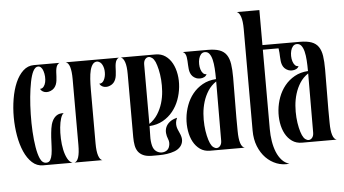

<svg xmlns="http://www.w3.org/2000/svg" viewBox="-54 -793 1776 990"><g transform="rotate(-5 834.5 -298.0)"><path d="M137.2 -519H270Q262.2 -515.6 257.8 -508.5Q253.4 -501.5 251.5 -491.9Q249.5 -482.4 249 -471.7Q248.5 -460.9 248 -450.2Q247.6 -439.5 246.1 -428.7Q244.6 -418 241 -408.7Q237.3 -399.4 230.5 -391.6Q223.6 -383.8 211.9 -378.9Q201.7 -374.5 191.4 -374.5Q180.2 -374.5 171.1 -379.9Q162.1 -385.3 158.2 -394Q169.9 -394 177.2 -403.3Q184.6 -412.6 187.5 -426Q190.4 -439.5 189.5 -455.1Q188.5 -470.7 184.1 -483.9Q180.2 -496.6 173.3 -503.2Q166.5 -509.8 158.2 -509.8Q143.1 -509.8 131.8 -487.8Q122.1 -468.8 115.2 -434.3Q108.4 -399.9 104.2 -357.4Q100.1 -314.9 99.1 -268.1Q98.1 -221.2 100.6 -177.7Q103 -134.3 109.1 -97.4Q115.2 -60.5 125 -38.1Q137.2 -10.3 159.2 -12.2Q171.9 -12.7 178.5 -23.9Q185.1 -35.2 188 -53Q190.9 -70.8 191.7 -93.5Q192.4 -116.2 193.8 -139.4Q195.3 -162.6 198.5 -184.8Q201.7 -207 209.7 -223.9Q217.8 -240.7 231.9 -250.5Q246.1 -260.3 269 -258.8Q259.8 -253.4 253.4 -233.6Q247.1 -213.9 244.4 -186.8Q241.7 -159.7 242.9 -129.2Q244.1 -98.6 249.8 -71.8Q255.4 -44.9 265.9 -25.1Q276.4 -5.4 292 0H139.2Q107.4 0 83.3 -22.2Q59.1 -44.4 43 -81.1Q26.9 -117.7 18.8 -164.3Q10.7 -210.9 10.5 -259.5Q10.3 -308.1 18.1 -354.7Q25.9 -401.4 41.7 -438Q57.6 -474.6 81.5 -496.8Q105.5 -519 137.2 -519Z M301.8 -519H577.1Q569.3 -515.6 564.9 -508.5Q560.5 -501.5 558.6 -491.9Q556.6 -482.4 556.2 -471.7Q555.7 -460.9 555.2 -450.2Q554.7 -439.5 553.2 -428.7Q551.8 -418 548.1 -408.7Q544.4 -399.4 537.6 -391.6Q530.8 -383.8 519 -378.9Q513.7 -376.5 508.5 -375.5Q503.4 -374.5 498.5 -374.5Q486.8 -374.5 477.8 -379.9Q468.8 -385.3 464.8 -394Q473.1 -393.6 479.2 -397.9Q485.4 -402.3 489.5 -410.2Q493.7 -418 496.1 -428Q498.5 -438 498.5 -448.7Q499 -470.7 490.2 -488.5Q481.4 -506.3 463.9 -508.8Q449.7 -508.8 440.9 -497.6Q432.1 -486.3 427.2 -467.3Q422.4 -448.2 420.7 -422.6Q418.9 -397 418.9 -368.2V-88.9Q418.9 -47.4 426.5 -25.1Q434.1 -2.9 446.8 0H301.8Q330.1 -5.9 330.1 -88.9V-429.2Q330.1 -511.7 301.8 -519Z M586.9 -519H767.1Q796.4 -519 817.9 -503.9Q839.4 -488.8 852.8 -463.9Q866.2 -439 871.6 -407Q877 -375 873.5 -341.3Q870.1 -307.6 858.2 -275.1Q846.2 -242.7 825.2 -216.6Q804.2 -190.4 773.9 -173.3Q743.7 -156.2 704.1 -153.8Q704.1 -128.9 703.1 -102.1Q702.1 -75.2 708 -51.8Q713.4 -31.7 726.8 -22.2Q740.2 -12.7 755.4 -12.7Q768.1 -12.7 778.6 -18.8Q789.1 -24.9 793.9 -37.1Q802.2 -59.1 793 -80.1Q787.1 -94.2 785.6 -110.1Q784.2 -126 790 -140.4Q795.9 -154.8 810.1 -166.5Q824.2 -178.2 849.1 -184.1Q843.3 -171.4 842 -160.9Q840.8 -150.4 842.3 -141.1Q843.8 -131.8 847.4 -123.3Q851.1 -114.7 855 -106Q866.7 -81.1 864.5 -63.5Q862.3 -45.9 851.1 -33.2Q838.9 -19.5 820.3 -12.7Q801.8 -5.9 781 -2.9Q760.3 0 739 0Q717.8 0 700.2 0Q674.3 -0.5 657.7 -8.3Q641.1 -16.1 631.6 -29.5Q622.1 -43 618.7 -62Q615.2 -81.1 615.2 -104V-430.2Q615.2 -471.7 607.4 -493.4Q599.6 -515.1 586.9 -519ZM704.1 -165Q731 -183.6 747.6 -209.7Q764.2 -235.8 773.2 -265.6Q782.2 -295.4 784.4 -326.7Q786.6 -357.9 784.4 -386.5Q782.2 -415 776.6 -439.5Q771 -463.9 764.2 -480Q757.3 -495.1 748.3 -502Q739.3 -508.8 730.5 -508.8Q719.7 -508.8 711.9 -499Q704.1 -489.3 704.1 -472.2Z M1066.4 -365.2Q1066.4 -394.5 1064.7 -420.7Q1063 -446.8 1058.1 -466.6Q1053.2 -486.3 1044.2 -497.8Q1035.2 -509.3 1020 -508.8Q1008.3 -508.3 1000.7 -499.5Q993.2 -490.7 989.7 -477.5Q986.3 -464.4 986.6 -449.7Q986.8 -435.1 990.7 -422.4Q994.6 -409.7 1002 -401.9Q1009.3 -394 1020 -395Q1016.6 -385.7 1006.8 -380.6Q997.1 -375.5 984.9 -375.5Q974.1 -375.5 965.3 -378.9Q953.6 -383.8 946.5 -391.4Q939.5 -398.9 935.8 -408.4Q932.1 -418 930.9 -428.7Q929.7 -439.5 929.2 -450.2Q928.7 -460.9 928.2 -471.7Q927.7 -482.4 926 -491.9Q924.3 -501.5 920.2 -508.5Q916 -515.6 908.2 -519H1037.1Q1074.7 -519 1097.9 -510.5Q1121.1 -502 1133.8 -483.4Q1146.5 -464.8 1150.9 -436Q1155.3 -407.2 1155.3 -366.2Q1155.3 -295.4 1154.3 -227.3Q1153.3 -159.2 1154.3 -88.9Q1154.8 -7.8 1183.1 0H1003.4Q974.1 0 952.6 -15.1Q931.2 -30.3 917.7 -55.2Q904.3 -80.1 899.2 -112.1Q894 -144 897.2 -177.7Q900.4 -211.4 912.4 -243.9Q924.3 -276.4 945.3 -302.5Q966.3 -328.6 996.6 -345.7Q1026.9 -362.8 1066.4 -365.2ZM1006.3 -39.1Q1013.2 -23.9 1022 -17.3Q1030.8 -10.7 1039.1 -10.7Q1049.8 -10.7 1057.6 -20.5Q1065.4 -30.3 1065.4 -46.9L1066.4 -353Q1040 -335.4 1023.4 -309.6Q1006.8 -283.7 997.8 -253.9Q988.8 -224.1 986.3 -192.6Q983.9 -161.1 986.1 -132.1Q988.3 -103 993.9 -78.6Q999.5 -54.2 1006.3 -39.1Z M1203.1 -700.2H1320.3V-519H1431.2Q1421.4 -513.7 1416.7 -507.3Q1412.1 -501 1408.2 -495.1H1320.3V-84Q1320.3 -51.8 1325.2 -21.2Q1330.1 9.3 1340.3 34.7Q1350.6 60.1 1366.7 77.9Q1382.8 95.7 1405.3 102.5Q1371.1 106.4 1339.8 94.5Q1308.6 82.5 1284.4 57.9Q1260.3 33.2 1245.8 -2.9Q1231.4 -39.1 1231.4 -84V-609.9Q1231.4 -651.4 1223.6 -673.8Q1215.8 -696.3 1203.1 -700.2Z M1542.5 -365.2Q1542.5 -394.5 1540.8 -420.7Q1539.1 -446.8 1534.2 -466.6Q1529.3 -486.3 1520.3 -497.8Q1511.2 -509.3 1496.1 -508.8Q1484.4 -508.3 1476.8 -499.5Q1469.2 -490.7 1465.8 -477.5Q1462.4 -464.4 1462.6 -449.7Q1462.9 -435.1 1466.8 -422.4Q1470.7 -409.7 1478 -401.9Q1485.4 -394 1496.1 -395Q1492.7 -385.7 1482.9 -380.6Q1473.1 -375.5 1460.9 -375.5Q1450.2 -375.5 1441.4 -378.9Q1429.7 -383.8 1422.6 -391.4Q1415.5 -398.9 1411.9 -408.4Q1408.2 -418 1407 -428.7Q1405.8 -439.5 1405.3 -450.2Q1404.8 -460.9 1404.3 -471.7Q1403.8 -482.4 1402.1 -491.9Q1400.4 -501.5 1396.2 -508.5Q1392.1 -515.6 1384.3 -519H1513.2Q1550.8 -519 1574 -510.5Q1597.2 -502 1609.9 -483.4Q1622.6 -464.8 1627 -436Q1631.3 -407.2 1631.3 -366.2Q1631.3 -295.4 1630.4 -227.3Q1629.4 -159.2 1630.4 -88.9Q1630.9 -7.8 1659.2 0H1479.5Q1450.2 0 1428.7 -15.1Q1407.2 -30.3 1393.8 -55.2Q1380.4 -80.1 1375.2 -112.1Q1370.1 -144 1373.3 -177.7Q1376.5 -211.4 1388.4 -243.9Q1400.4 -276.4 1421.4 -302.5Q1442.4 -328.6 1472.7 -345.7Q1502.9 -362.8 1542.5 -365.2ZM1482.4 -39.1Q1489.3 -23.9 1498 -17.3Q1506.8 -10.7 1515.1 -10.7Q1525.9 -10.7 1533.7 -20.5Q1541.5 -30.3 1541.5 -46.9L1542.5 -353Q1516.1 -335.4 1499.5 -309.6Q1482.9 -283.7 1473.9 -253.9Q1464.8 -224.1 1462.4 -192.6Q1460 -161.1 1462.2 -132.1Q1464.4 -103 1470 -78.6Q1475.6 -54.2 1482.4 -39.1Z"/></g></svg>

Font: 003 KoZ KJR
Style: Regular
Weight: 400
Designer: Ko Z, Min Khaing
Foundry: Your Own Font Foundry
Version: Version 2.50;March 29, 2020;